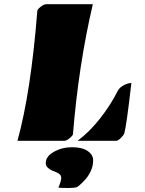

<svg xmlns="http://www.w3.org/2000/svg" viewBox="-20 -685 707 934"><path d="M292.5 0H64.9Q130.4 -236.8 161.6 -632.8Q161.6 -639.2 177.7 -651.9Q193.8 -664.6 205.1 -664.6H431.6Q362.3 -369.1 335 -32.7Q335 -26.4 319.3 -13.2Q303.7 0 292.5 0ZM553.7 -244.6Q561 -258.8 581.5 -270Q602.1 -281.2 619.1 -281.2Q595.2 -72.3 584.5 -35.6Q580.1 -25.4 566.9 -12.7Q553.7 0 545.4 0H357.4Q415.5 -43.5 466.8 -108.6Q518.1 -173.8 553.7 -244.6ZM202.6 108.4Q202.6 75.7 242.2 53.5Q281.7 31.2 330.8 31.2Q379.9 31.2 406.5 49.6Q433.1 67.9 433.1 95Q433.1 122.1 422.1 146Q411.1 169.9 396.5 186.5Q364.3 221.2 353.5 225.3Q342.8 229.5 313 229.5Q283.2 229.5 264.2 228Q277.8 194.8 277.8 180.9Q277.8 167 266.1 159.4Q254.4 151.9 240.2 147.2Q226.1 142.6 214.4 132.6Q202.6 122.6 202.6 108.4Z"/></svg>

Font: Emblema One
Style: Regular
Weight: 400
Designer: Riccardo De Franceschi
Foundry: Riccardo De Franceschi
Version: Version 1.003